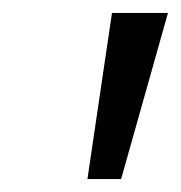

<svg xmlns="http://www.w3.org/2000/svg" viewBox="-20 -734 281 298"><path d="M153.8 -713.9H240.7L168 -456.1H115.7Z"/></svg>

Font: Viking Open Sans
Style: Italic
Weight: 400
Italic angle: -12°
Foundry: Ascender Corporation
Version: Version 2.000